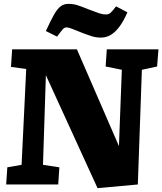

<svg xmlns="http://www.w3.org/2000/svg" viewBox="-20 -957 842 996"><path d="M597 -199 612 -595 528 -612 534 -701H802L795 -612L716 -595L695 0L486 19L218 -567L203 -102L288 -89L282 0H12L18 -89L92 -102L116 -599L37 -610L43 -701H379ZM504 -762Q479 -762 458 -768.5Q437 -775 408 -786Q374 -800 354 -807.5Q334 -815 326 -815Q315 -815 307 -806.5Q299 -798 276 -767L218 -796Q243 -851 260.5 -881.5Q278 -912 295 -924.5Q312 -937 335 -937Q358 -937 378.5 -931Q399 -925 443 -907Q477 -894 495 -888Q513 -882 529 -882Q544 -882 553.5 -890.5Q563 -899 582 -924L641 -893Q620 -845 598 -816.5Q576 -788 553 -775Q530 -762 504 -762Z"/></svg>

Font: Literata Black
Style: Italic
Weight: 900
Italic angle: -2°
Designer: Latin by Veronika Burian and Jose Scaglione. Greek by Irene Vlachou. Cyrillic by Vera Evstafieva
Foundry: TypeTogether
Version: Version 3.002